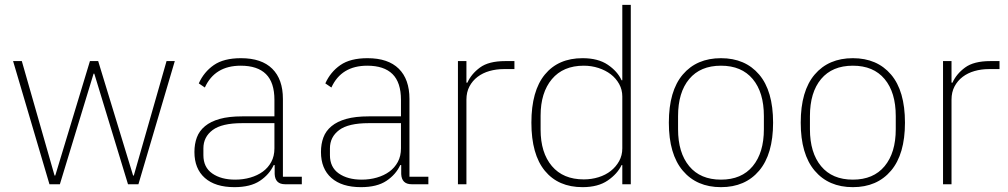

<svg xmlns="http://www.w3.org/2000/svg" viewBox="-20 -760 4157 792"><path d="M34 -508H70L205 -36H208L351 -508H385L529 -36H532L667 -508H701L551 0H508L369 -456H366L227 0H184Z M1156 0Q1115 0 1113 -42V-79H1109Q1091 -40 1052 -14Q1013 12 947 12Q868 12 825 -26Q782 -64 782 -133Q782 -166 792 -193Q802 -220 825.5 -239.5Q849 -259 886.5 -269.5Q924 -280 979 -280H1112V-348Q1112 -420 1077 -454.5Q1042 -489 973 -489Q866 -489 825 -399L800 -416Q821 -463 862 -491.5Q903 -520 974 -520Q1059 -520 1103 -476.5Q1147 -433 1147 -352V-31H1225V0ZM950 -19Q983 -19 1012.5 -27.5Q1042 -36 1064 -52Q1086 -68 1099 -92Q1112 -116 1112 -148V-252H979Q895 -252 857 -223.5Q819 -195 819 -148V-120Q819 -70 855.5 -44.5Q892 -19 950 -19Z M1678 0Q1637 0 1635 -42V-79H1631Q1613 -40 1574 -14Q1535 12 1469 12Q1390 12 1347 -26Q1304 -64 1304 -133Q1304 -166 1314 -193Q1324 -220 1347.5 -239.5Q1371 -259 1408.5 -269.5Q1446 -280 1501 -280H1634V-348Q1634 -420 1599 -454.5Q1564 -489 1495 -489Q1388 -489 1347 -399L1322 -416Q1343 -463 1384 -491.5Q1425 -520 1496 -520Q1581 -520 1625 -476.5Q1669 -433 1669 -352V-31H1747V0ZM1472 -19Q1505 -19 1534.5 -27.5Q1564 -36 1586 -52Q1608 -68 1621 -92Q1634 -116 1634 -148V-252H1501Q1417 -252 1379 -223.5Q1341 -195 1341 -148V-120Q1341 -70 1377.5 -44.5Q1414 -19 1472 -19Z M1869 0V-508H1904V-419H1908Q1924 -455 1960 -481.5Q1996 -508 2064 -508H2102V-475H2058Q2027 -475 1999 -467Q1971 -459 1950 -443Q1929 -427 1916.5 -403.5Q1904 -380 1904 -349V0Z M2547 -79H2544Q2527 -43 2487 -15.5Q2447 12 2383 12Q2283 12 2227.5 -55.5Q2172 -123 2172 -254Q2172 -385 2227.5 -452.5Q2283 -520 2383 -520Q2447 -520 2487 -493Q2527 -466 2544 -429H2547V-740H2582V0H2547ZM2388 -20Q2420 -20 2449 -29Q2478 -38 2499.5 -55Q2521 -72 2534 -95.5Q2547 -119 2547 -148V-362Q2547 -390 2534 -413.5Q2521 -437 2499.5 -453.5Q2478 -470 2449 -479.5Q2420 -489 2388 -489Q2303 -489 2256.5 -433.5Q2210 -378 2210 -283V-225Q2210 -130 2256.5 -75Q2303 -20 2388 -20Z M2954 12Q2854 12 2796.5 -56Q2739 -124 2739 -254Q2739 -385 2796.5 -452.5Q2854 -520 2954 -520Q3054 -520 3111.5 -452.5Q3169 -385 3169 -254Q3169 -124 3111.5 -56Q3054 12 2954 12ZM2954 -19Q3039 -19 3085 -74.5Q3131 -130 3131 -227V-281Q3131 -379 3085 -434Q3039 -489 2954 -489Q2869 -489 2823 -434Q2777 -379 2777 -281V-227Q2777 -130 2823 -74.5Q2869 -19 2954 -19Z M3498 12Q3398 12 3340.5 -56Q3283 -124 3283 -254Q3283 -385 3340.5 -452.5Q3398 -520 3498 -520Q3598 -520 3655.5 -452.5Q3713 -385 3713 -254Q3713 -124 3655.5 -56Q3598 12 3498 12ZM3498 -19Q3583 -19 3629 -74.5Q3675 -130 3675 -227V-281Q3675 -379 3629 -434Q3583 -489 3498 -489Q3413 -489 3367 -434Q3321 -379 3321 -281V-227Q3321 -130 3367 -74.5Q3413 -19 3498 -19Z M3870 0V-508H3905V-419H3909Q3925 -455 3961 -481.5Q3997 -508 4065 -508H4103V-475H4059Q4028 -475 4000 -467Q3972 -459 3951 -443Q3930 -427 3917.5 -403.5Q3905 -380 3905 -349V0Z"/></svg>

Font: IBM Plex Sans Arabic ExtraLight
Style: Regular
Weight: 200
Designer: Mike Abbink, Paul van der Laan, Pieter van Rosmalen, Wael Morcos, Khajak Apelian
Foundry: Bold Monday
Version: Version 1.1